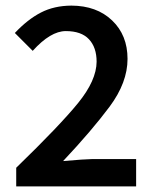

<svg xmlns="http://www.w3.org/2000/svg" viewBox="-20 -668 553 688"><path d="M38.1 0V-66.9Q193.8 -217.8 259.8 -298.8Q325.7 -379.9 326.2 -446.8Q326.2 -498 298.8 -527.3Q271.5 -556.6 215.8 -556.6Q161.1 -556.6 97.2 -485.8L33.2 -549.8Q79.1 -598.6 126.5 -623Q173.8 -647.5 235.8 -647.9Q326.7 -647.5 381.8 -594.7Q437 -542 437 -457Q437 -372.1 372.6 -285.6Q308.1 -199.2 206.1 -90.8Q283.2 -97.7 312 -98.1H467.8V0Z"/></svg>

Font: SourceSansPro-Semibold
Style: Regular
Weight: 600
Designer: Paul D. Hunt
Foundry: Adobe Systems Incorporated
Version: Version 2.020;PS 2.0;hotconv 1.0.86;makeotf.lib2.5.63406